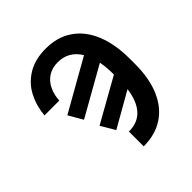

<svg xmlns="http://www.w3.org/2000/svg" viewBox="-237 -896 1281 1281"><g transform="rotate(-45 404.0 -255.0)"><path d="M390.6 -716.8Q501 -716.8 579.3 -662.8Q657.7 -608.9 698.5 -508.8Q739.3 -408.7 739.3 -272.5V-221.7Q739.3 -89.4 698.7 7.1Q658.2 103.5 580.1 155.3Q502 207 391.6 207V67.4Q476.1 67.4 523.9 14.4Q571.8 -38.6 585 -139.2L338.9 1L280.3 -98.6L589.8 -272.5V-273.4Q589.8 -340.3 579.6 -394.5L235.4 -200.2L177.7 -299.8L540 -504.9Q513.7 -549.3 474.1 -572.5Q434.6 -595.7 382.8 -595.7Q330.1 -595.7 292.2 -571.5Q254.4 -547.4 233.4 -504.9Q212.4 -462.4 209 -407.2H69.3Q76.7 -491.2 113 -561.3Q149.4 -631.3 219 -674.1Q288.6 -716.8 390.6 -716.8Z"/></g></svg>

Font: Pretendard
Style: Bold
Weight: 700
Designer: Base glyphs from Inter by Rasmus Andersson; Hangeul glyphs from Noto Sans CJK(Source Han Sans) by Jang Soo-young and Kan
Foundry: Kil Hyung-jin
Version: Version 1.309